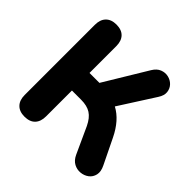

<svg xmlns="http://www.w3.org/2000/svg" viewBox="-181 -886 1066 1066"><g transform="rotate(45 352.0 -353.0)"><path d="M152 9Q112 9 90 -13.5Q68 -36 68 -77V-628Q68 -669 90 -691.5Q112 -714 152 -714Q193 -714 214.5 -691.5Q236 -669 236 -628V-418H314L467 -671Q484 -699 508 -708.5Q532 -718 556 -712.5Q580 -707 596.5 -690Q613 -673 616 -648Q619 -623 600 -594L467 -386Q537 -349 582 -256L653 -110Q670 -76 664 -50Q658 -24 638 -9Q618 6 592 8.5Q566 11 542.5 -1.5Q519 -14 505 -44L434 -199Q413 -243 384 -261.5Q355 -280 308 -280H236V-77Q236 -36 214.5 -13.5Q193 9 152 9Z"/></g></svg>

Font: Chiron GoRound TC EB
Style: Regular
Weight: 700
Designer: Ryoko NISHIZUKA 西塚涼子 (kana, bopomofo & ideographs); Paul D. Hunt (Latin, Greek & Cyrillic); Sandoll Communications 산돌커뮤니
Foundry: Adobe
Version: Version 1.000;hotconv 1.1.1;makeotfexe 2.6.0